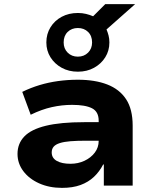

<svg xmlns="http://www.w3.org/2000/svg" viewBox="-20 -901 746 932"><path d="M281 11Q219 11 170 -11Q121 -33 93 -70.5Q65 -108 65 -154Q65 -204 98 -238.5Q131 -273 202.5 -290.5Q274 -308 389 -308H481V-218H399Q354 -218 322.5 -215.5Q291 -213 270.5 -206.5Q250 -200 240.5 -189Q231 -178 231 -161Q231 -134 255.5 -120Q280 -106 322 -106Q359 -106 390 -120.5Q421 -135 440 -160Q459 -185 459 -217V-315Q459 -359 426.5 -375.5Q394 -392 330 -392Q281 -392 231.5 -381Q182 -370 129 -344L88 -455Q129 -475 172 -488Q215 -501 262 -507.5Q309 -514 358 -514Q441 -514 500.5 -491Q560 -468 592 -419.5Q624 -371 624 -291V0H484V-102L481 -103Q463 -68 436 -42.5Q409 -17 371 -3Q333 11 281 11ZM358 -553Q314 -553 279.5 -572Q245 -591 225 -623Q205 -655 205 -695Q205 -736 225 -768.5Q245 -801 279.5 -819.5Q314 -838 358 -838Q379 -838 397.5 -833.5Q416 -829 432 -822L491 -881H636L497 -758Q503 -744 507 -728.5Q511 -713 511 -695Q511 -655 491 -623Q471 -591 436.5 -572Q402 -553 358 -553ZM358 -626Q388 -626 407.5 -645.5Q427 -665 427 -695Q427 -727 407.5 -746Q388 -765 358 -765Q328 -765 308.5 -746Q289 -727 289 -695Q289 -665 308.5 -645.5Q328 -626 358 -626Z"/></svg>

Font: Nunito Sans 7pt SemiExpanded ExtraBold
Style: Regular
Weight: 800
Width: 6
Designer: Vernon Adams
Foundry: Vernon Adams
Version: Version 3.101;gftools[0.9.27]